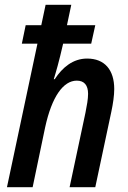

<svg xmlns="http://www.w3.org/2000/svg" viewBox="-20 -780 534 800"><path d="M9 0H116L168 -249C196 -378 244 -444 300 -444C331 -444 347 -425 347 -389C347 -367 342 -340 336 -310L270 0H377L444 -315C451 -348 456 -382 456 -409C456 -489 416 -536 343 -536C284 -536 240 -499 208 -450H204C213 -479 226 -523 243 -598H360L377 -675H259L277 -760H170L152 -675H87L71 -598H136Z"/></svg>

Font: Noto Sans Display SemiCondensed Medium
Style: Italic
Weight: 500
Width: 4
Italic angle: -12°
Designer: Monotype Design Team
Foundry: Monotype Imaging Inc.
Version: Version 1.900